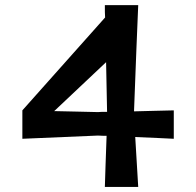

<svg xmlns="http://www.w3.org/2000/svg" viewBox="-20 -739 775 759"><path d="M667 -302.7C613.3 -301.8 561.5 -299.8 509.8 -298.8C516.6 -485.4 522.5 -626 526.4 -718.8C467.8 -718.8 423.8 -718.8 394.5 -718.8C394.5 -697.3 394.5 -680.7 395.5 -669.9C250 -506.8 140.6 -383.8 68.4 -302.7C68.4 -252.9 68.4 -215.8 68.4 -190.4C201.2 -196.3 300.8 -200.2 367.2 -203.1C381.8 -202.1 393.6 -202.1 401.4 -202.1C398.4 -112.3 395.5 -44.9 394.5 0C453.1 0 497.1 0 526.4 0C521.5 -87.9 517.6 -153.3 514.6 -197.3C582 -194.3 632.8 -192.4 667 -190.4C667 -240.2 667 -278.3 667 -302.7ZM367.2 -295.9C338.9 -296.9 309.6 -296.9 281.2 -297.9L194.3 -299.8C285.2 -385.7 353.5 -450.2 399.4 -493.2C401.4 -406.2 402.3 -340.8 403.3 -296.9C387.7 -296.9 376 -296.9 367.2 -295.9Z"/></svg>

Font: DropForged
Style: Regular
Weight: 400
Designer: Antoine
Version: Version 1.0